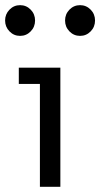

<svg xmlns="http://www.w3.org/2000/svg" viewBox="-45 -718 386 738"><path d="M187 -458V0H108.4V-395.5H27.3V-458ZM-8.5 -597.4Q-25.4 -614.7 -25.4 -639.2Q-25.4 -663.6 -8.5 -680.9Q8.3 -698.2 32.2 -698.2Q56.2 -698.2 73 -680.9Q89.8 -663.6 89.8 -639.2Q89.8 -614.7 73 -597.4Q56.2 -580.1 32.2 -580.1Q8.3 -580.1 -8.5 -597.4ZM221.9 -597.4Q205.1 -614.7 205.1 -639.2Q205.1 -663.6 221.9 -680.9Q238.8 -698.2 262.7 -698.2Q286.6 -698.2 303.5 -680.9Q320.3 -663.6 320.3 -639.2Q320.3 -614.7 303.5 -597.4Q286.6 -580.1 262.7 -580.1Q238.8 -580.1 221.9 -597.4Z"/></svg>

Font: Molengo
Style: Regular
Weight: 400
Designer: moyogo
Foundry: moyogo
Version: Version 0.11; ttfautohint (v0.8) -G 32 -r 16 -x